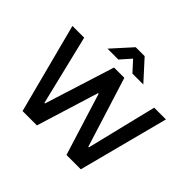

<svg xmlns="http://www.w3.org/2000/svg" viewBox="-207 -1163 1410 1410"><g transform="rotate(45 497.5 -458.5)"><path d="M12 -700H134L266 -155H272L444 -700H551L722 -155H728L861 -700H983L800 1H651L500 -484H494L344 1H195ZM451 -918H544L684 -764H571L499 -843H495L425 -764H312Z"/></g></svg>

Font: Lopes Sans SemiBold
Style: Regular
Weight: 600
Designer: Gabriel Lam, Diego Maldonado
Foundry: TypeRant, Foresti Design
Version: Version 4.000